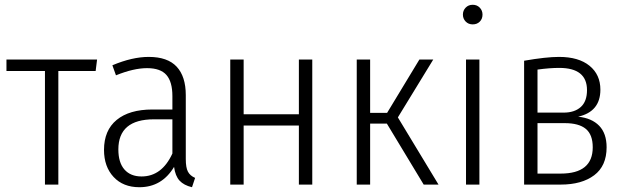

<svg xmlns="http://www.w3.org/2000/svg" viewBox="-20 -772 2614 803"><path d="M380 -475H224V0H168V-475H7V-523H386Z M796 -28 783 11Q749 3 731 -16.5Q713 -36 708 -74Q657 11 563 11Q495 11 455 -32Q415 -75 415 -145Q415 -227 468 -270.5Q521 -314 617 -314H701V-370Q701 -430 676 -458.5Q651 -487 595 -487Q539 -487 465 -457L450 -499Q533 -534 602 -534Q681 -534 719 -493Q757 -452 757 -374V-107Q757 -71 766 -54Q775 -37 796 -28ZM701 -130V-273H624Q475 -273 475 -147Q475 -92 500.5 -63Q526 -34 572 -34Q657 -34 701 -130Z M1230 -247H999V0H943V-523H999V-294H1230V-523H1286V0H1230Z M1644 -281 1814 0H1752L1598 -255H1528V0H1472V-523H1528V-300H1599L1734 -523H1792Z M1998 -711Q1998 -693 1986.5 -681.5Q1975 -670 1957 -670Q1939 -670 1927.5 -682Q1916 -694 1916 -711Q1916 -728 1927.5 -740Q1939 -752 1957 -752Q1975 -752 1986.5 -740Q1998 -728 1998 -711ZM1985 0H1929V-523H1985Z M2517 -156Q2517 -78 2465 -39Q2413 0 2325 0H2172V-518Q2264 -534 2318 -534Q2400 -534 2445.5 -497Q2491 -460 2491 -397Q2491 -305 2398 -284Q2455 -278 2486 -246Q2517 -214 2517 -156ZM2228 -481V-301H2337Q2383 -301 2409 -324.5Q2435 -348 2435 -395Q2435 -488 2319 -488Q2279 -488 2228 -481ZM2459 -156Q2459 -209 2430 -233Q2401 -257 2342 -257H2228V-46H2325Q2459 -46 2459 -156Z"/></svg>

Font: Fira Sans Condensed Light
Style: Regular
Weight: 300
Width: 3
Designer: bBox Type GmbH & Carrois Corporate GbR & Edenspiekermann AG
Foundry: bBox Type GmbH & Carrois Corporate GbR & Edenspiekermann AG
Version: Version 4.301